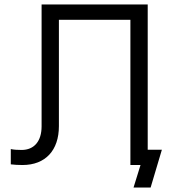

<svg xmlns="http://www.w3.org/2000/svg" viewBox="-20 -734 777 854"><path d="M637 -714H165V-172C165 -106 132 -67 76 -67C57 -67 41 -68 28 -71V-3C43 -1 62 0 80 0C182 0 242 -65 242 -173V-646H560V0H605L574 100H650L700 -68H637Z"/></svg>

Font: Non Bureau Light
Style: Regular
Weight: 300
Designer: Jona Saucedo
Foundry: Non Foundry
Version: Version 1.000;FEAKit 1.0